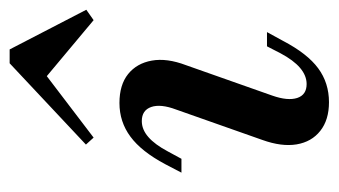

<svg xmlns="http://www.w3.org/2000/svg" viewBox="-174 -524 709 402"><g transform="rotate(-90 181.0 -322.5)"><path d="M168.5 11.3Q131.5 11.3 108.5 -6.9Q85.5 -25 80.2 -56.5Q75 -87.9 89.5 -128.2L153.2 -308.9Q165.3 -341.1 158.5 -360.9Q151.6 -380.6 129 -380.6Q111.3 -380.6 95.6 -366.9Q79.8 -353.2 65.3 -325.8L50 -297.6H21L38.7 -331.5Q65.3 -381.5 96.4 -404.4Q127.4 -427.4 166.9 -427.4Q204.8 -427.4 227.4 -409.3Q250 -391.1 255.6 -359.7Q261.3 -328.2 246 -287.9L182.3 -107.3Q171 -75 177.4 -55.2Q183.9 -35.5 206.5 -35.5Q241.9 -35.5 271 -90.3L285.5 -118.5H315.3L296.8 -84.7Q270.2 -33.9 239.5 -11.3Q208.9 11.3 168.5 11.3ZM94.4 -481.5 79.8 -497.6 250 -657.3H279L362.1 -496.8L340.3 -481.5L207.3 -592.7L246.8 -597.6Z"/></g></svg>

Font: Playfair 5pt SemiExpanded Light SemiBold
Style: Italic
Weight: 600
Italic angle: -15.6°
Version: Version 2.001;gftools[0.9.30]